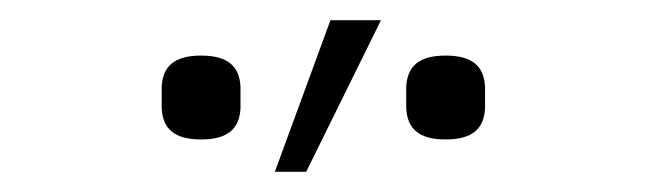

<svg xmlns="http://www.w3.org/2000/svg" viewBox="-20 -753 640 190"><path d="M179 -615C206 -615 217 -626 218 -646V-667C217 -687 206 -698 179 -698C152 -698 141 -687 140 -667V-646C141 -626 152 -615 179 -615ZM252 -583H283L357 -733H307ZM382 -646C383 -626 394 -615 421 -615C448 -615 459 -626 460 -646V-667C459 -687 448 -698 421 -698C394 -698 383 -687 382 -667Z"/></svg>

Font: Kreadon Extra Light
Style: Regular
Weight: 200
Designer: kohakuno
Foundry: StudioGnu
Version: Version 1.000;Glyphs 3.1.2 (3151)